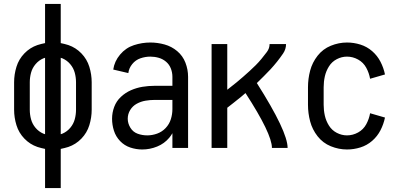

<svg xmlns="http://www.w3.org/2000/svg" viewBox="-20 -755 2040 980"><path d="M210 205V5Q190 1 171 -5Q133 -18 104.5 -47.5Q76 -77 64 -116Q52 -155 52 -195V-335Q52 -375 64 -414Q76 -453 104.5 -482.5Q133 -512 171 -525Q190 -531 210 -535V-735H290V-535Q310 -531 329 -525Q367 -512 395.5 -482.5Q424 -453 436 -414Q448 -375 448 -335V-195Q448 -155 436 -116Q424 -77 395.5 -47.5Q367 -18 329 -5Q310 1 290 5V205ZM210 -70V-460L201 -457Q178 -447 161.5 -427.5Q145 -408 138.5 -384Q132 -360 132 -335V-195Q132 -170 138.5 -146Q145 -122 161.5 -102.5Q178 -83 201 -73ZM290 -70 299 -73Q322 -83 338.5 -102.5Q355 -122 361.5 -146Q368 -170 368 -195V-335Q368 -360 361.5 -384Q355 -408 338.5 -427.5Q322 -447 299 -457L290 -460Z M706 8Q675 8 645 -2Q615 -12 593 -35Q571 -58 561.5 -88Q552 -118 552 -149Q552 -180 563 -209.5Q574 -239 597 -260.5Q620 -282 648.5 -294.5Q677 -307 707.5 -312Q738 -317 769 -317H860V-363Q860 -385 852 -405.5Q844 -426 827.5 -440Q811 -454 790 -460Q769 -466 747 -466Q722 -466 697 -457.5Q672 -449 655 -428Q638 -407 635 -382L558 -400Q564 -442 593 -476.5Q622 -511 663.5 -524.5Q705 -538 747 -538Q784 -538 820 -528Q856 -518 884.5 -494Q913 -470 926.5 -435Q940 -400 940 -363V0H860V-75Q853 -63 844 -52Q819 -22 782 -7Q745 8 706 8ZM860 -198V-245H769Q746 -245 722.5 -241Q699 -237 678 -225.5Q657 -214 644.5 -193.5Q632 -173 632 -149Q632 -125 645.5 -103Q659 -81 682.5 -72.5Q706 -64 731.5 -64Q757 -64 782 -73Q807 -82 825.5 -101.5Q844 -121 852 -146.5Q860 -172 860 -198Z M1060 0V-530H1140V-297L1154 -308Q1171 -321 1188 -335Q1205 -349 1221.5 -363.5Q1238 -378 1254 -392.5Q1270 -407 1285.5 -422.5Q1301 -438 1314.5 -454.5Q1328 -471 1342 -489.5Q1356 -508 1356 -530H1440Q1440 -504 1425 -482Q1410 -460 1394 -440Q1378 -420 1361 -401.5Q1344 -383 1326 -365.5Q1308 -348 1291 -331Q1448 -84 1448 0H1368Q1368 -72 1233 -280Q1222 -271 1212 -262Q1192 -246 1172 -230Q1156 -217 1140 -205V0Z M1751 8Q1709 8 1668.5 -8.5Q1628 -25 1601 -59.5Q1574 -94 1563 -135.5Q1552 -177 1552 -220V-310Q1552 -353 1563 -394.5Q1574 -436 1601 -470.5Q1628 -505 1668.5 -521.5Q1709 -538 1751 -538Q1786 -538 1819.5 -527.5Q1853 -517 1879.5 -494Q1906 -471 1922 -440Q1938 -409 1945 -375L1869 -353Q1864 -382 1849.5 -409Q1835 -436 1808 -451Q1781 -466 1751 -466Q1724 -466 1699 -453Q1674 -440 1659 -416Q1644 -392 1638 -365Q1632 -338 1632 -310V-220Q1632 -192 1638 -165Q1644 -138 1659 -114Q1674 -90 1699 -77Q1724 -64 1751 -64Q1781 -64 1808 -79Q1835 -94 1849.5 -121Q1864 -148 1869 -177L1945 -155Q1938 -121 1922 -90Q1906 -59 1879.5 -36Q1853 -13 1819.5 -2.5Q1786 8 1751 8Z"/></svg>

Font: Iosevka SS08
Style: Regular
Weight: 400
Monospace: yes
Designer: Belleve Invis
Foundry: Belleve Invis
Version: 2.1.0; ttfautohint (v1.8.2)